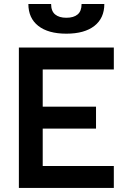

<svg xmlns="http://www.w3.org/2000/svg" viewBox="-20 -928 626 948"><path d="M73.2 0V-693.4H542V-585H190.9V-401.4H454.1V-293H190.9V-108.4H542V0ZM307.6 -761.7Q218.3 -761.7 169.2 -800Q120.1 -838.4 120.1 -908.2H232.4Q232.4 -873 252.2 -856.7Q272 -840.3 307.6 -840.3Q343.8 -840.3 363.3 -856.7Q382.8 -873 382.8 -908.2H495.1Q495.1 -838.4 446 -800Q397 -761.7 307.6 -761.7Z"/></svg>

Font: Cascadia Mono NF SemiBold
Style: Regular
Weight: 600
Monospace: yes
Designer: Aaron Bell
Foundry: Saja Typeworks
Version: Version 2404.023; ttfautohint (v1.8.4)